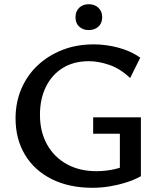

<svg xmlns="http://www.w3.org/2000/svg" viewBox="-20 -881 761 913"><path d="M420 12Q308 12 225.5 -29.5Q143 -71 98.5 -145.5Q54 -220 54 -318Q54 -394 81.5 -458.5Q109 -523 159 -570Q209 -617 276.5 -643.5Q344 -670 426 -670Q484 -670 542.5 -654.5Q601 -639 647 -607L599 -510Q551 -555 499.5 -572.5Q448 -590 403 -590Q330 -590 278 -557.5Q226 -525 198 -467.5Q170 -410 170 -335Q170 -255 203.5 -194.5Q237 -134 297.5 -100.5Q358 -67 438 -67Q482 -67 525 -76.5Q568 -86 605 -108L550 -44V-245H423V-323H650V-43Q617 -25 578.5 -13Q540 -1 500 5.5Q460 12 420 12ZM402 -738Q374 -738 356.5 -754.5Q339 -771 339 -799Q339 -827 356.5 -844Q374 -861 402 -861Q430 -861 448 -844Q466 -827 466 -799Q466 -771 448 -754.5Q430 -738 402 -738Z"/></svg>

Font: Ysabeau Office SemiBold
Style: Regular
Weight: 600
Designer: Christian Thalmann (Catharsis Fonts)
Version: Version 2.001;gftools[0.9.30]; featfreeze: tnum,lnum,ss02